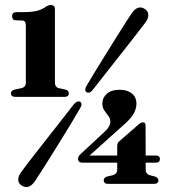

<svg xmlns="http://www.w3.org/2000/svg" viewBox="-20 -737 682 769"><path d="M45.5 -655.5Q28.5 -655.5 28.5 -672Q28.5 -688.5 47 -688.5H75Q110 -688.5 130.2 -694.2Q150.5 -700 165.5 -711.5Q176.5 -717 183.5 -717Q200 -717 200 -700V-406.5Q200 -388 215.5 -384L242 -378Q255.5 -374.5 255.5 -363Q255.5 -349 238 -349H42Q24 -349 24 -363Q24 -375 38.5 -378L66 -384Q83.5 -388 83.5 -406.5V-635Q83.5 -655 68 -655ZM449.5 -152.5Q449.5 -164.5 457.5 -171L535 -238.5Q545 -247 552.5 -247Q563 -247 563 -234.5L563.5 -114H604Q620.5 -114 620.5 -100.5Q620.5 -85.5 603.5 -85.5H563.5V-58.5Q563.5 -40.5 579 -35.5L601 -30Q614.5 -24.5 614.5 -15Q614.5 -0.5 596.5 -0.5H413Q395.5 -0.5 395.5 -15Q395.5 -26 409.5 -30L432.5 -35.5Q449.5 -40.5 449.5 -58.5V-85.5H309.5Q292.5 -85.5 292.5 -101.5Q292.5 -105.5 295 -110.5Q297.5 -115.5 304.5 -121.5L396.5 -207Q422 -229.5 422 -250Q422 -262 414 -272.5Q406 -283 398 -294.5Q390 -306 390 -322Q390 -345.5 407.8 -361.5Q425.5 -377.5 459.5 -377.5Q490 -377.5 508.2 -362.5Q526.5 -347.5 526.5 -322Q526.5 -302.5 515.5 -282Q504.5 -261.5 469 -231L338.5 -114H449.5ZM351.5 -377Q338 -360.5 326.5 -368Q316 -375 327 -394Q337.5 -412 357 -444Q376.5 -476 399.8 -513.5Q423 -551 445.5 -587Q468 -623 484.8 -649.2Q501.5 -675.5 508 -684.5Q533 -719.5 561 -700.5Q574 -691 574 -676.8Q574 -662.5 562.5 -647Q556.5 -638.5 537.2 -613.8Q518 -589 491.8 -555.5Q465.5 -522 438 -487.2Q410.5 -452.5 387.5 -423Q364.5 -393.5 351.5 -377ZM275.5 -319Q290 -336 301.5 -329Q312 -321 300 -302Q290 -284 270.5 -252Q251 -220 227.8 -182Q204.5 -144 181.8 -108Q159 -72 142 -45.2Q125 -18.5 119 -10Q94 24.5 66 5.5Q53 -3 53 -17.5Q53 -32 65 -48Q71 -56.5 90.2 -81.8Q109.5 -107 135.8 -140.5Q162 -174 189.5 -209Q217 -244 240 -273.5Q263 -303 275.5 -319Z"/></svg>

Font: Fraunces 144pt Soft
Style: Bold
Weight: 700
Version: Version 1.000;[0bf87f6ff]